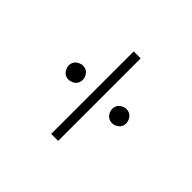

<svg xmlns="http://www.w3.org/2000/svg" viewBox="-44 -647 723 723"><g transform="rotate(-45 317.5 -285.0)"><path d="M97.7 -266.6V-303.7H537.1V-266.6ZM288.1 -401.4Q288.1 -426.8 312.5 -436.5Q319.3 -439.5 326.2 -439.5Q351.6 -439.5 361.3 -415Q364.3 -408.2 364.3 -401.4Q364.3 -376 339.8 -366.2Q333 -363.3 326.2 -363.3Q300.8 -363.3 291 -387.7Q288.1 -394.5 288.1 -401.4ZM288.1 -169.9Q288.1 -195.3 312.5 -205.1Q319.3 -208 326.2 -208Q351.6 -208 361.3 -183.6Q364.3 -176.8 364.3 -169.9Q364.3 -144.5 339.8 -134.8Q333 -131.8 326.2 -131.8Q300.8 -131.8 291 -156.2Q288.1 -163.1 288.1 -169.9Z"/></g></svg>

Font: Post No Bills Jaffna Light
Style: Regular
Weight: 300
Designer: Kosala Senevirathne, Siva Puranthara, Lasantha Premarathna, Tharique Azeez
Foundry: Mooniak
Version: Version 1.220 ; ttfautohint (v1.6)